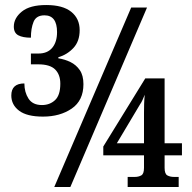

<svg xmlns="http://www.w3.org/2000/svg" viewBox="-20 -744 765 764"><path d="M151 -280Q87 -280 56 -303.5Q25 -327 25 -364Q25 -412 77 -412Q77 -377 93.5 -351.5Q110 -326 147 -326Q178 -326 199 -345.5Q220 -365 220 -411Q220 -447 199.5 -467.5Q179 -488 132 -488H103V-531H133Q169 -531 188 -554Q207 -577 207 -616Q207 -683 157 -683Q124 -683 113.5 -657Q103 -631 103 -594Q71 -594 53 -603.5Q35 -613 35 -638Q35 -672 67 -698Q99 -724 164 -724Q230 -724 263.5 -697Q297 -670 297 -624Q297 -580 272.5 -553.5Q248 -527 212 -516V-512Q238 -508 260.5 -497Q283 -486 297.5 -465Q312 -444 312 -409Q312 -344 265.5 -312Q219 -280 151 -280ZM196 0 502 -714H565L260 0ZM488 0V-40H517Q531 -40 542 -46Q553 -52 553 -76V-126H391V-161L558 -432H635V-174H704V-126H635V-76Q635 -52 646 -46Q657 -40 672 -40H691V0ZM445 -174H553V-295Q553 -311 553.5 -330Q554 -349 556 -367Q552 -357 547 -346Q542 -335 538 -330Z"/></svg>

Font: Noto Serif Condensed SemiBold
Style: Regular
Weight: 600
Width: 3
Designer: Monotype Design Team
Foundry: Monotype Imaging Inc.
Version: Version 2.013